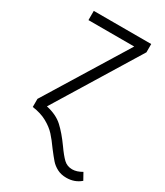

<svg xmlns="http://www.w3.org/2000/svg" viewBox="-183 -600 761 883"><g transform="rotate(30 197.5 -159.0)"><path d="M199 121Q175 87 154.5 64.5Q134 42 101.5 24Q69 6 24 0V-43L289 -474H46V-523H351V-479L79 -35Q134 -23 166.5 7Q199 37 234 86Q260 123 278.5 140.5Q297 158 324 158Q348 158 375 142L395 178Q364 205 320 205Q292 205 271 194Q250 183 236 167Q222 151 199 121Z"/></g></svg>

Font: Fira Sans Condensed Light
Style: Regular
Weight: 300
Width: 3
Designer: bBox Type GmbH & Carrois Corporate GbR & Edenspiekermann AG
Foundry: bBox Type GmbH & Carrois Corporate GbR & Edenspiekermann AG
Version: Version 4.301